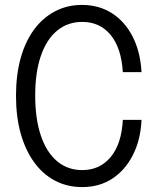

<svg xmlns="http://www.w3.org/2000/svg" viewBox="-20 -750 636 780"><path d="M314 10Q253 10 203.5 -16Q154 -42 118.5 -91Q83 -140 64 -208Q45 -276 45 -361Q45 -446 64 -514Q83 -582 118.5 -630Q154 -678 203.5 -704Q253 -730 313 -730Q382 -730 434.5 -696.5Q487 -663 518.5 -602Q550 -541 555 -457H479Q473 -555 429.5 -608Q386 -661 314 -661Q255 -661 212 -625.5Q169 -590 146 -523Q123 -456 123 -362Q123 -267 146 -199Q169 -131 212 -95Q255 -59 314 -59Q386 -59 430 -112.5Q474 -166 479 -263H555Q551 -180 519 -118.5Q487 -57 435 -23.5Q383 10 314 10Z"/></svg>

Font: Instrument Sans SemiCondensed
Style: Regular
Weight: 400
Width: 4
Designer: Rodrigo Fuenzalida
Foundry: fragTYPE
Version: Version 1.000;gftools[0.9.28]